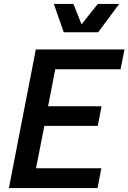

<svg xmlns="http://www.w3.org/2000/svg" viewBox="-20 -950 649 970"><path d="M25 0H473L492 -100H162L204 -314H474L493 -413H223L259 -600H589L609 -700H161ZM302 -787H476L582 -930H474L392 -827L351 -930H252Z"/></svg>

Font: Uncut Sans Semibold Italic
Style: Regular
Weight: 600
Italic angle: -11°
Designer: Kasper Nordkvist
Foundry: UNCUT.wtf
Version: Version 1.304;Glyphs 3.2 (3246)